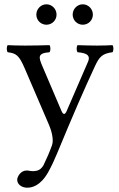

<svg xmlns="http://www.w3.org/2000/svg" viewBox="-20 -641 555 893"><path d="M204 160C219.6 132.2 232.7 103.6 245 74C325 -119 369.8 -221.6 422 -334C441.7 -376.3 456 -392.3 503 -398C509 -404 509 -425 503 -431C483 -430 460 -429 432 -429C402 -429 371 -430 341 -431C335 -425 335 -404 341 -398C372.6 -395 405 -389 389 -353L289.8 -124C282.8 -107.9 274.4 -105.2 265.9 -125L177.2 -333C159.2 -375.2 154 -393.7 210 -398C216 -404 216 -425 210 -431C173 -430 133 -429 97 -429C63 -429 36 -430 16 -431C10 -425 10 -404 16 -398C55.7 -393 68.7 -384 94.9 -323L208 -60C216.7 -39.9 232 6 222 34C210.1 67.4 198 95 183 126C172 146 158 155 133 155C119 155 115 152 104 152C75 152 60 182 60 195C60 216 80 232 107 232C128 232 168 224 204 160ZM149 -573C149 -547 170 -526 196 -526C222 -526 243 -547 243 -573C243 -599 222 -621 196 -621C170 -621 149 -599 149 -573ZM318 -573C318 -547 339 -526 365 -526C391 -526 412 -547 412 -573C412 -599 391 -621 365 -621C339 -621 318 -599 318 -573Z"/></svg>

Font: Libertinus Serif
Style: Regular
Weight: 400
Designer: Philipp H. Poll
Foundry: Khaled Hosny
Version: Version 6.2